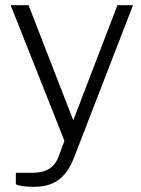

<svg xmlns="http://www.w3.org/2000/svg" viewBox="-20 -550 542 739"><path d="M111 169C179 169 231 143 264 59L492 -530H432L262 -87L90 -530H21L228 -8L205 54C192 86 169 117 97 115H41V159C41 159 54 169 111 169Z"/></svg>

Font: 18Franklin Light
Style: Regular
Weight: 300
Designer: Pablo Impallari, Rodrigo Fuenzalida (Modified by Dan O. Williams)
Version: Version 0.025;PS 000.025;hotconv 1.0.88;makeotf.lib2.5.64775